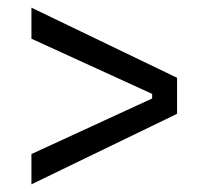

<svg xmlns="http://www.w3.org/2000/svg" viewBox="-20 -570 544 501"><path d="M62 -89V-168L377 -313V-325L62 -469V-550L442 -367V-273Z"/></svg>

Font: Bricolage Grotesque 12pt Light
Style: Regular
Weight: 300
Designer: Mathieu Triay
Foundry: Atelier Triay
Version: Version 1.001; ttfautohint (v1.8.4.7-5d5b);gftools[0.9.33.de